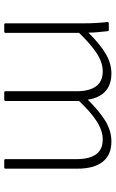

<svg xmlns="http://www.w3.org/2000/svg" viewBox="156 -690 534 885"><g transform="rotate(90 422.5 -247.0)"><path d="M93 0Q87 0 87 -6V-367Q87 -395 85.5 -422.5Q84 -450 81 -475Q81 -482 88 -482H118Q123 -482 123 -478Q125 -457 127.5 -434.5Q130 -412 130 -388Q181 -440 226 -467Q271 -494 318 -494Q370 -494 400.5 -466Q431 -438 439 -385Q492 -439 537.5 -466.5Q583 -494 631 -494Q694 -494 725.5 -453.5Q757 -413 757 -337V-6Q757 0 751 0H719Q713 0 713 -6V-333Q713 -392 691 -423Q669 -454 622 -454Q582 -454 539 -426.5Q496 -399 445 -345V-6Q445 0 438 0H406Q400 0 400 -6V-333Q400 -392 377.5 -423Q355 -454 308 -454Q268 -454 225.5 -426.5Q183 -399 131 -345V-6Q131 0 125 0Z"/></g></svg>

Font: Sofia Sans ExtraLight
Style: Regular
Weight: 250
Version: Version 4.100-B